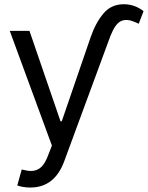

<svg xmlns="http://www.w3.org/2000/svg" viewBox="-20 -674 688 894"><path d="M60.5 189.5 81.1 115.2Q108.4 122.1 124 122.1Q152.3 122.1 171.6 104.2Q190.9 86.4 206.1 43.9L221.7 3.9L25.4 -530.3H117.2L261.7 -109.4H267.6L401.4 -499Q425.3 -568.4 461.7 -611.3Q498 -654.3 556.6 -654.3Q582.5 -654.3 606 -645.8Q629.4 -637.2 648.4 -622.1L626 -563.5Q607.9 -571.8 594.7 -576.4Q581.5 -581.1 568.4 -581.1Q547.9 -581.1 533.2 -569.3Q518.6 -557.6 506.6 -534.2Q494.6 -510.7 480.5 -469.7L279.3 76.2Q234.4 199.2 121.1 199.2Q102.1 199.2 85.2 196Q68.4 192.9 60.5 189.5Z"/></svg>

Font: Pretendard Std
Style: Regular
Weight: 400
Designer: Base glyphs from Inter by Rasmus Andersson; Hangeul glyphs from Noto Sans CJK(Source Han Sans) by Jang Soo-young and Kan
Foundry: Kil Hyung-jin
Version: Version 1.309